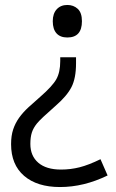

<svg xmlns="http://www.w3.org/2000/svg" viewBox="-20 -566 469 778"><path d="M288.1 -334V-309.1Q288.1 -249.5 269.8 -213.4Q251.5 -177.2 204.1 -136.2Q145 -84.5 130.1 -66.2Q115.2 -47.9 109.1 -29.1Q103 -10.3 103 17.1Q103 65.9 135.3 93.5Q167.5 121.1 227.1 121.1Q266.1 121.1 302.7 111.8Q339.4 102.5 387.2 79.1L416 145Q319.8 191.9 223.1 191.9Q130.4 191.9 77.6 146.5Q24.9 101.1 24.9 18.1Q24.9 -16.1 33.4 -41.7Q42 -67.4 57.6 -89.1Q73.2 -110.8 95 -130.9Q116.7 -150.9 143.1 -173.8Q192.4 -216.8 208.3 -245.1Q224.1 -273.4 224.1 -318.8V-334ZM312 -480Q312 -414.1 252.9 -414.1Q224.1 -414.1 209 -430.9Q193.8 -447.8 193.8 -480Q193.8 -511.2 210 -528.6Q226.1 -545.9 252.9 -545.9Q277.8 -545.9 294.9 -530.3Q312 -514.6 312 -480Z"/></svg>

Font: Open Sans ACDW
Style: acdw
Weight: 400
Foundry: Ascender Corporation
Version: Version 1.10